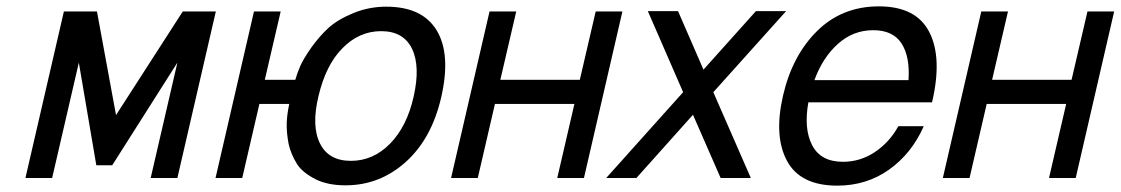

<svg xmlns="http://www.w3.org/2000/svg" viewBox="-20 -560 3525 604"><path d="M181 -524H285L345 -198L555 -524H659L538 0H454L538 -363L333 -40H283L228 -363L144 0H60Z M1056 -407Q1005 -355 982 -258Q959 -163 987 -108Q1014 -54 1084 -54Q1154 -54 1207 -108Q1260 -162 1281 -255Q1303 -351 1276 -407Q1249 -462 1179 -462Q1109 -462 1056 -407ZM909 -309Q914 -327 924 -351Q934 -374 959 -410Q984 -445 1013 -472Q1043 -499 1092 -519Q1141 -539 1195 -539Q1309 -539 1354 -464Q1399 -389 1368 -254Q1338 -124 1257 -51Q1175 23 1067 23Q1011 23 973 4Q932 -17 915 -43Q895 -75 888 -107Q881 -143 882 -174Q883 -201 890 -233H796L742 0H658L779 -524H863L813 -309Z M1520 -524H1604L1554 -309H1804L1854 -524H1938L1817 0H1733L1787 -233H1537L1483 0H1399Z M2358 -525H2453L2224 -270L2342 0H2247L2160 -199L1982 0H1887L2129 -270L2018 -525H2113L2193 -341Z M2614 24Q2498 24 2456 -53.5Q2414 -131 2443 -258Q2472 -385 2550.5 -462.5Q2629 -540 2745 -540Q2862 -540 2903.5 -459Q2945 -378 2912 -238H2827H2523Q2508 -155 2535 -103Q2562 -51 2632 -51Q2686 -51 2732 -81.5Q2778 -112 2806 -163H2886Q2848 -77 2777 -26.5Q2706 24 2614 24ZM2727 -465Q2664 -465 2616 -422Q2568 -379 2542 -308H2838Q2843 -382 2816 -423.5Q2789 -465 2727 -465Z M3067 -524H3151L3101 -309H3351L3401 -524H3485L3364 0H3280L3334 -233H3084L3030 0H2946Z"/></svg>

Font: Miedinger
Style: Italic
Weight: 400
Italic angle: -13°
Version: Version 001.000